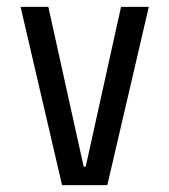

<svg xmlns="http://www.w3.org/2000/svg" viewBox="-20 -540 494 560"><path d="M161 0 40 -520H121L224 -54H230L333 -520H414L293 0Z"/></svg>

Font: Strait
Style: Regular
Weight: 400
Designer: Eduardo Rodriguez Tunni
Foundry: Eduardo Rodriguez Tunni
Version: Version 1.002; ttfautohint (v1.8.4.7-5d5b);gftools[0.9.23]